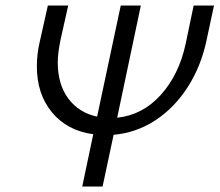

<svg xmlns="http://www.w3.org/2000/svg" viewBox="-20 -678 798 698"><path d="M758 -658 731 -532Q711 -437 662.5 -361.5Q614 -286 544.5 -240.5Q475 -195 393 -188L353 0H279L319 -190Q224 -203 169 -269.5Q114 -336 114 -437Q114 -481 124 -524L154 -658H228L200 -533Q190 -485 190 -451Q190 -371 228.5 -319.5Q267 -268 333 -254L419 -658H492L406 -250Q499 -260 565 -333.5Q631 -407 655 -519L684 -658Z"/></svg>

Font: Ysabeau Medium
Style: Italic
Weight: 500
Italic angle: -12°
Designer: Christian Thalmann (Catharsis Fonts)
Version: Version 0.003